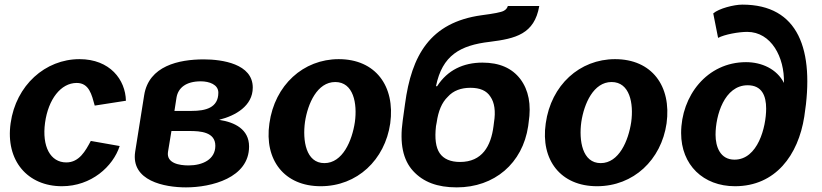

<svg xmlns="http://www.w3.org/2000/svg" viewBox="-20 -796 3556 831"><path d="M324 -540C176 -540 49 -427 26 -263C3 -100 100 10 248 10C375 10 469 -75 498 -164L373 -186C350 -143 323 -93 267 -93C198 -93 161 -162 175 -265C189 -366 243 -437 312 -437C366 -437 377 -386 390 -339L525 -360C523 -451 456 -540 324 -540Z M785 15C895 15 1058 -26 1058 -162C1058 -237 995 -267 930 -277V-278C998 -295 1074 -337 1074 -417C1074 -520 941 -539 862 -539C754 -539 624 -511 604 -384L565 -139C546 -13 692 15 785 15ZM722 -229H800C847 -229 912 -225 912 -165C912 -106 857 -80 796 -80C757 -80 700 -89 707 -138ZM849 -444C886 -444 925 -430 925 -395C925 -329 869 -316 810 -316H735L744 -374C751 -415 784 -444 849 -444Z M1368 10C1526 10 1646 -104 1669 -262C1691 -424 1605 -540 1446 -540C1293 -540 1169 -428 1146 -262C1123 -103 1211 10 1368 10ZM1384 -90C1304 -90 1289 -188 1300 -268C1312 -348 1353 -441 1431 -441C1510 -441 1527 -348 1516 -268C1504 -187 1463 -90 1384 -90Z M2068 -525C1986 -525 1917 -493 1872 -423H1867C1894 -556 1971 -600 2100 -615C2211 -629 2293 -648 2314 -770H2178C2175 -761 2170 -754 2160 -749C2149 -743 2118 -737 2064 -730C1841 -699 1761 -556 1733 -346L1723 -274C1709 -176 1724 -104 1768 -56C1812 -8 1873 15 1957 15C2120 15 2242 -89 2266 -250L2268 -266C2280 -344 2268 -406 2232 -454C2196 -501 2142 -525 2068 -525ZM1870 -266C1877 -315 1892 -352 1918 -377C1942 -404 1976 -416 2016 -416C2057 -416 2086 -404 2103 -377C2120 -352 2126 -315 2118 -266L2116 -250C2105 -164 2067 -95 1971 -95C1930 -95 1900 -108 1883 -133C1866 -158 1861 -197 1867 -250Z M2564 10C2722 10 2842 -104 2865 -262C2887 -424 2801 -540 2642 -540C2489 -540 2365 -428 2342 -262C2319 -103 2407 10 2564 10ZM2580 -90C2500 -90 2485 -188 2496 -268C2508 -348 2549 -441 2627 -441C2706 -441 2723 -348 2712 -268C2700 -187 2659 -90 2580 -90Z M3161 10C3337 10 3435 -125 3461 -291C3507 -581 3436 -776 3193 -776C3156 -776 3091 -759 3067 -738L3088 -632C3116 -647 3177 -658 3214 -658C3318 -658 3376 -548 3373 -437C3342 -498 3276 -527 3209 -527C3040 -527 2928 -381 2928 -220C2928 -82 3024 10 3161 10ZM3159 -105C3097 -105 3077 -161 3077 -213C3077 -296 3115 -427 3216 -427C3278 -427 3296 -381 3296 -326C3296 -246 3260 -105 3159 -105Z"/></svg>

Font: Cheyenne Sans
Style: Bold Italic
Weight: 700
Italic angle: -8.13011°
Designer: The Public Sans project authors (U.S. Web Design System), Libre Franklin designed by Pablo Impallari and Rodrigo Fuenzal
Foundry: The Cheyenne Sans Project Authors
Version: Version 2.007